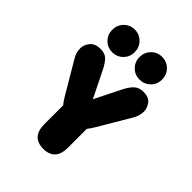

<svg xmlns="http://www.w3.org/2000/svg" viewBox="-238 -964 1095 1095"><g transform="rotate(45 309.5 -416.0)"><path d="M309.5 9.5Q214.5 9.5 214.5 -95V-246Q200 -263 185 -288.5L70.5 -482.5Q53 -511.5 53 -544Q53 -574 74 -599.5Q95 -625 139 -625Q173 -625 192.8 -606.2Q212.5 -587.5 233 -545.5L309.5 -390.5L387.5 -547Q408 -588 429.5 -606.5Q451 -625 484.5 -625Q527.5 -625 546.5 -600Q565.5 -575 565.5 -545Q565.5 -529.5 560.5 -512.5Q555.5 -495.5 547.5 -482.5L433 -288.5Q426 -276.5 419 -266.2Q412 -256 404.5 -247V-95Q404.5 9.5 309.5 9.5ZM198 -658Q160 -658 133.8 -684.2Q107.5 -710.5 107.5 -748.5Q107.5 -788 133.8 -814.5Q160 -841 198 -841Q236 -841 262.2 -814.5Q288.5 -788 288.5 -748.5Q288.5 -710.5 262.2 -684.2Q236 -658 198 -658ZM418 -658Q380 -658 353.8 -684.2Q327.5 -710.5 327.5 -748.5Q327.5 -788 353.8 -814.5Q380 -841 418 -841Q456.5 -841 483 -814.5Q509.5 -788 509.5 -748.5Q509.5 -710.5 483 -684.2Q456.5 -658 418 -658Z"/></g></svg>

Font: Sono ExtraLight Monospace ExtraBold
Style: Regular
Weight: 800
Version: Version 2.112